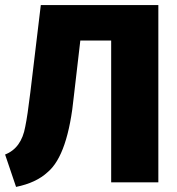

<svg xmlns="http://www.w3.org/2000/svg" viewBox="-21 -715 695 753"><path d="M42 18 -1 -109Q63 -134 78 -218Q87 -261 98 -353L139 -695H600V0H415V-556H294L269 -341Q246 -107 166 -40Q121 2 42 18Z"/></svg>

Font: Trujillo ExtraBold
Style: Regular
Weight: 800
Designer: Fira Sans original fonts by bBox Type GmbH, Carrois Corporate GbR, & Edenspiekermann AG / Changes by Cristiano Sobral
Foundry: Fira Sans original fonts by bBox Type GmbH, Carrois Corporate GbR, & Edenspiekermann AG / Changes by Cristiano Sobral
Version: Version 4.301;July 28, 2020;FontCreator 13.0.0.2655 64-bit